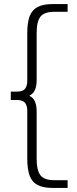

<svg xmlns="http://www.w3.org/2000/svg" viewBox="-20 -779 377 943"><path d="M238 144Q192 144 164.5 129.5Q137 115 125.5 83.5Q114 52 114 3V-234Q114 -261 102.5 -274.5Q91 -288 62 -288H33V-329H62Q91 -329 102.5 -342.5Q114 -356 114 -383V-619Q114 -668 125.5 -699Q137 -730 164.5 -744.5Q192 -759 238 -759H312V-721H247Q197 -721 178.5 -697Q160 -673 160 -618V-386Q160 -356 151.5 -337Q143 -318 123 -308.5Q103 -299 66 -299V-319Q103 -319 123 -309.5Q143 -300 151.5 -280.5Q160 -261 160 -231V3Q160 57 178.5 81.5Q197 106 247 106H312V144Z"/></svg>

Font: SUSE Thin ExtraLight
Style: Regular
Weight: 250
Version: Version 1.000